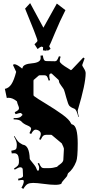

<svg xmlns="http://www.w3.org/2000/svg" viewBox="-20 -1207 646 1229"><path d="M140.6 -1151.9 172.9 -1187 257.8 -1029.8 343.8 -1184.1 398.9 -1142.1Q363.3 -1072.3 331.8 -996.3Q300.3 -920.4 294.9 -911.1L303.7 -894L285.6 -881.8L278.8 -890.1L277.8 -881.8L254.9 -884.8Q255.9 -897 255.9 -904.8Q248 -908.7 244.6 -908.7Q234.9 -905.3 220.7 -893.1L200.7 -923.8Q219.7 -940.4 219.7 -945.6Q219.7 -950.7 216.1 -960.9Q212.4 -971.2 206.3 -987.3Q200.2 -1003.4 196.8 -1012.7ZM96.2 -63Q127.4 -68.4 127.4 -81.1L125.5 -123Q124 -130.4 122.6 -131.8L119.1 -132.8Q119.1 -136.2 109.4 -136.2Q99.6 -136.2 74.2 -121.1L69.3 -127.9Q88.9 -140.6 94.7 -147.7Q100.6 -154.8 101.1 -166.5Q101.6 -178.2 101.1 -185.8Q100.6 -193.4 97.9 -204.3Q95.2 -215.3 88.6 -220.7Q82 -226.1 71.3 -226.1Q60.5 -226.1 55.2 -225.1L52.2 -242.2Q76.2 -245.6 81.8 -252.2Q87.4 -258.8 87.4 -274.9V-284.2Q87.4 -301.8 69.3 -334L73.2 -335.9Q90.3 -304.2 105.5 -293L121.6 -283.2L126.5 -280.8Q167.5 -276.4 170.4 -190.9Q170.4 -187.5 177.7 -178.7Q207 -143.6 210.4 -134.5Q213.9 -125.5 215.1 -123Q216.3 -120.6 217.3 -119.1Q218.3 -117.7 219.2 -116.2Q220.7 -113.8 223.4 -113.8Q226.1 -113.8 228.3 -118.7Q230.5 -123.5 230.5 -133.8Q230.5 -144 221.2 -160.2L229.5 -164.1Q238.8 -142.6 244.9 -136.7Q251 -130.9 260.3 -130.9H295.4Q317.4 -130.9 345.2 -139.2Q348.1 -144 365.5 -156.2Q382.8 -168.5 385.3 -182.1L389.2 -254.9Q389.2 -260.7 375.5 -289.1L312.5 -341.8Q310.5 -344.2 305.2 -344.2H276.4Q265.1 -344.2 257.8 -338.9Q250.5 -333.5 240.2 -312L230.5 -315.9Q241.2 -337.9 241.2 -349.9Q241.2 -361.8 230.5 -369.4Q219.7 -377 206.8 -377Q193.8 -377 179.2 -349.1L168.5 -355Q179.2 -376 179.2 -382.8Q179.2 -389.6 171.9 -395Q164.6 -400.4 154.8 -404.3Q128.9 -414.6 115.2 -431.2Q102.1 -442.9 67.4 -442.9V-451.2H76.2Q106 -451.2 115.2 -461.9L124.5 -472.2Q116.7 -483.9 110.8 -483.9Q105 -483.9 79.6 -476.1L74.2 -488.8Q89.8 -496.6 95.7 -502Q101.6 -507.3 101.6 -514.2Q101.6 -521 96.7 -531.7Q91.8 -542.5 88.4 -558.1Q61 -581.1 35.2 -581.1Q27.3 -581.1 23.4 -580.1L11.2 -638.2Q36.1 -642.6 53 -668Q69.8 -693.4 83.5 -747.1L63.5 -790Q64.9 -795.9 71.8 -795.9Q85.9 -795.9 112.3 -775.4L121.6 -768.1Q124.5 -771 124.5 -773.9Q129.9 -797.4 185.5 -801.8Q240.2 -806.6 240.2 -835Q240.2 -845.2 239.3 -851.1L254.4 -852.1Q257.8 -821.3 269 -817.4Q273.4 -815.9 282.2 -815.9L331.5 -814.9Q339.4 -814.9 344.2 -820.8Q349.1 -826.7 357.4 -847.2L368.2 -844.2Q362.3 -829.6 362.3 -814.9Q362.3 -800.8 416.5 -769Q432.6 -759.8 432.6 -758.8Q432.6 -757.8 431.2 -757.8Q436.5 -757.8 440.4 -762.2L513.2 -838.9L521.5 -833L507.3 -793.9Q506.3 -792 506.3 -789.1Q506.3 -786.1 517.3 -768.8Q528.3 -751.5 528.3 -738.8Q528.3 -669.9 478.5 -503.9Q477.5 -503.9 477.5 -496.1Q477.5 -488.3 484.4 -459L481.4 -458Q471.2 -503.4 457 -510.7Q451.2 -513.2 442.1 -517.1Q433.1 -521 424.8 -528.8Q416.5 -536.6 404.3 -581.8Q392.1 -627 389.2 -633.3Q386.2 -639.6 372.3 -658Q358.4 -676.3 357.9 -684.6Q357.4 -692.9 354.5 -695.8L316.4 -731Q312 -736.8 307.6 -736.8Q295.4 -736.8 295.4 -722.4Q295.4 -708 300.3 -693.8L291.5 -690.9Q285.2 -713.4 279.8 -719.2Q274.4 -725.1 265.1 -725.1H234.4Q229.5 -725.1 226.6 -722.2L197.3 -696.8Q194.3 -696.8 194.3 -687V-601.1Q195.3 -591.8 198.2 -591.8Q216.3 -577.6 274.7 -542.5Q333 -507.3 378.7 -474.4Q424.3 -441.4 434.6 -417Q437.5 -410.2 443.4 -410.2Q477.5 -401.4 477.5 -288.1Q477.5 -196.8 467.8 -172.9Q448.7 -124 416.5 -99.1Q412.6 -93.3 411.1 -85.4Q409.7 -77.6 392.6 -60.1Q375.5 -42.5 372.6 -30.8Q360.8 -23.9 333 -23.9Q305.2 -23.9 260 -30Q214.8 -36.1 192.4 -36.1Q169.9 -36.1 157 -29.3Q144 -22.5 129.4 2L117.2 -4.9Q132.3 -30.8 132.3 -46.9Q132.3 -55.2 122.6 -55.2Q112.8 -55.2 97.2 -51.8ZM128.4 -464.8 124.5 -472.2Q126 -466.8 128.4 -464.8Z"/></svg>

Font: Eater Caps
Style: Regular
Weight: 400
Version: Version 001.002